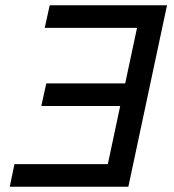

<svg xmlns="http://www.w3.org/2000/svg" viewBox="-20 -710 663 730"><path d="M468 0H17L35 -86H390L437 -307H137L156 -393H456L501 -604H150L169 -690H615Z"/></svg>

Font: Radio Canada
Style: Italic
Weight: 400
Italic angle: -12°
Designer: Charles Daoud, Etienne Aubert Bonn, Alexandre Saumier Demers, Jacques Le Bailly
Foundry: Radio-Canada
Version: Version 2.104;gftools[0.9.28.dev5+ged2979d]